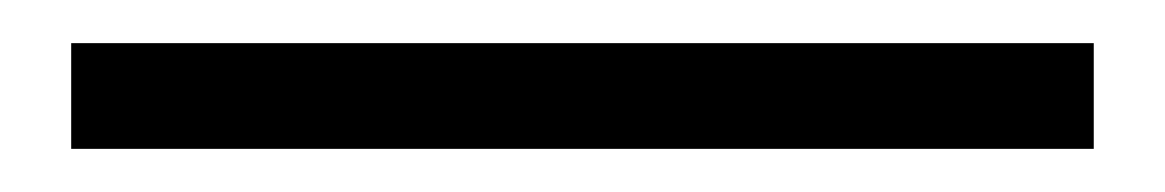

<svg xmlns="http://www.w3.org/2000/svg" viewBox="-20 -20 540 89"><path d="M13 49V0H487V49Z"/></svg>

Font: Nunito Sans 9pt Light
Style: Regular
Weight: 300
Version: Version 3.101;gftools[0.9.27]